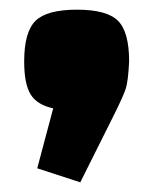

<svg xmlns="http://www.w3.org/2000/svg" viewBox="-20 -226 317 397"><path d="M57 122 90 -2Q57 -9 43.5 -30.5Q30 -52 30 -99Q30 -160 53.5 -183Q77 -206 139 -206Q201 -206 224 -183Q247 -160 247 -99Q245 -58 240 -42.5Q235 -27 214 15L146 151Z"/></svg>

Font: Changa ExtraBold
Style: Regular
Weight: 800
Designer: Eduardo Rodriguez Tunni
Foundry: Eduardo Rodriguez Tunni
Version: Version 2.002; ttfautohint (v1.5) -l 8 -r 50 -G 220 -x 14 -H